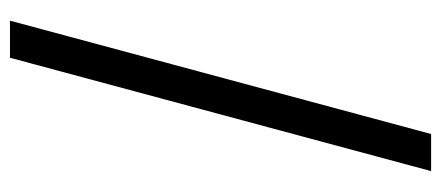

<svg xmlns="http://www.w3.org/2000/svg" viewBox="-277 -524 911 397"><g transform="rotate(90 178.5 -325.5)"><path d="M99.4 109.4H22.7L257.1 -761.4H333.8Z"/></g></svg>

Font: Interop
Style: Regular
Weight: 400
Designer: Rasmus Andersson, Google, Jang Haemin
Foundry: jhaemin
Version: Version 1.008